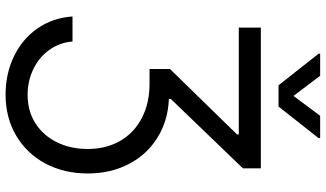

<svg xmlns="http://www.w3.org/2000/svg" viewBox="-260 -700 1169 689"><g transform="rotate(90 324.5 -355.5)"><path d="M320.3 129.9Q378.9 129.9 422.9 101.6Q466.8 73.2 490.7 24.4Q514.6 -24.4 514.6 -85Q514.6 -152.3 485.4 -202.6Q456.1 -252.9 402.8 -280.3Q349.6 -307.6 281.2 -307.6H227.5V-380.9L462.9 -622.1V-627.9H79.1V-707H584V-642.6L335 -383.8V-377Q413.1 -374 474.1 -335.9Q535.2 -297.9 568.8 -232.9Q602.5 -168 602.5 -85.9Q602.5 -1 566.9 65.9Q531.2 132.8 466.8 170.9Q402.3 209 319.3 209Q244.1 209 181.6 178.7Q119.1 148.4 81.5 93.8Q43.9 39.1 39.1 -31.2H128.9Q132.8 15.6 159.2 52.2Q185.5 88.9 228 109.4Q270.5 129.9 320.3 129.9ZM324.2 -824.2 395.5 -919.9H475.6V-914.1L362.3 -770.5H286.1L172.9 -914.1V-919.9H252Z"/></g></svg>

Font: Pretendard GOV Variable
Style: Regular
Weight: 400
Designer: Base glyphs from Inter by Rasmus Andersson; Hangul glyphs from Noto Sans CJK(Source Han Sans) by Jang Soo-young and Kang
Foundry: Kil Hyung-jin
Version: Version 1.307;Glyphs 3.2 (3192)